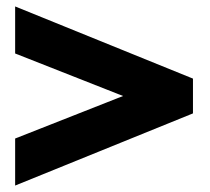

<svg xmlns="http://www.w3.org/2000/svg" viewBox="-20 -690 651 596"><path d="M27 -114 579 -338V-446L27 -670V-524L362 -392L27 -260Z"/></svg>

Font: Rabbid Highway Sign IV
Style: Bd
Weight: 400
Foundry: Cannot Into Space Fonts
Version: Version 0.277